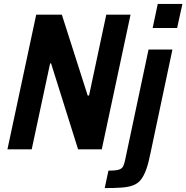

<svg xmlns="http://www.w3.org/2000/svg" viewBox="-20 -763 952 981"><path d="M18 0 165 -688H296L428 -275H435L523 -688H647L500 0H379L241 -439H236L142 0ZM760 -620 786 -743H912L885 -620ZM515 198 534 109Q570 109 586.5 104Q603 99 609 87Q615 75 619 56L739 -510H861L749 19Q739 70 727 103Q715 136 699.5 155.5Q684 175 660 184Q636 193 600.5 195.5Q565 198 515 198Z"/></svg>

Font: Saira SemiCondensed SemiBold
Style: Italic
Weight: 600
Width: 4
Italic angle: -12°
Designer: Hector Gatti with collaboration of the Omnibus-Type team
Foundry: Omnibus-Type
Version: Version 1.101